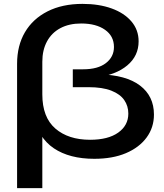

<svg xmlns="http://www.w3.org/2000/svg" viewBox="-20 -804 847 989"><path d="M68 165V-475Q68 -569 108.5 -638Q149 -707 225 -745.5Q301 -784 405 -784Q490 -784 555 -760.5Q620 -737 657 -693.5Q694 -650 694 -591Q694 -516 635.5 -467Q577 -418 475 -405L492 -421Q629 -418 701 -363.5Q773 -309 773 -214Q773 -147 735 -95.5Q697 -44 628.5 -15Q560 14 466 14Q338 14 257.5 -40Q177 -94 151 -210L198 -318Q198 -200 265 -142Q332 -84 444 -84Q537 -84 589 -121Q641 -158 641 -219Q641 -258 620 -288.5Q599 -319 553.5 -337Q508 -355 435 -355H355V-447H408Q484 -447 525.5 -479Q567 -511 567 -562Q567 -618 521 -650.5Q475 -683 398 -683Q336 -683 291 -659Q246 -635 222 -590.5Q198 -546 198 -486V165Z"/></svg>

Font: Unbounded
Style: Regular
Weight: 400
Designer: Luke Prowse, Jean-Baptiste Morizot, Fátima Lázaro, Florian Runge
Foundry: NaN
Version: Version 1.701;gftools[0.9.28.dev5+ged2979d]